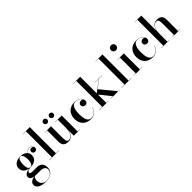

<svg xmlns="http://www.w3.org/2000/svg" viewBox="252 -2185 3871 3871"><g transform="rotate(-45 2187.0 -250.0)"><path d="M58.5 -66.5C58.5 -15.5 101 11 169 19C120 21.5 26.5 48 26.5 129.5C26.5 222 135.5 260 253.5 260C375.5 260 481 205 481 82C481 -53.5 393.5 -78 318.5 -78C290 -78 266 -77 231 -77C176.5 -77 137 -80.5 137 -111C137 -147 192 -162.5 232.5 -165C236 -165 239.5 -165 243 -165C330 -165 430.5 -207 430.5 -317.5C430.5 -356.5 418 -386.5 398.5 -409.5C425.5 -447.5 464.5 -460.5 495 -460.5C537 -460.5 564.5 -436.5 574.5 -408C563.5 -423.5 542.5 -431.5 524 -431.5C496.5 -431.5 467.5 -416 467.5 -379C467.5 -342 495.5 -322 524 -322C553 -322 583.5 -337 583.5 -383.5C583.5 -424 551 -465 494.5 -465C464.5 -465 424 -452 395.5 -413C358.5 -453 298 -469.5 243 -469.5C155.5 -469.5 51.5 -428 51.5 -317.5C51.5 -222 129 -178 206 -167.5C126.5 -160.5 58.5 -131.5 58.5 -66.5ZM171 -317.5C171 -395 192.5 -465 243 -465C293 -465 314.5 -395 314.5 -317.5C314.5 -242 293 -169.5 243 -169.5C176.5 -169.5 171 -242 171 -317.5ZM135.5 118C135.5 74 143.5 42 179 20C191.5 21 204.5 21.5 218.5 21.5H330C395 21.5 460 49.5 460 114.5C460 201.5 368.5 254 271 254C176.5 254 135.5 182.5 135.5 118Z M601.5 -4.5V0H882.5V-4.5H799.5V-750H601.5V-745.5H685V-4.5Z M1220 -609C1220 -578.5 1245 -553.5 1275.5 -553.5C1306 -553.5 1331 -578.5 1331 -609C1331 -640 1306 -665 1275.5 -665C1245 -665 1220 -640 1220 -609ZM1046.5 -609C1046.5 -578.5 1071.5 -553.5 1102 -553.5C1132.5 -553.5 1157.5 -578.5 1157.5 -609C1157.5 -640 1132.5 -665 1102 -665C1071.5 -665 1046.5 -640 1046.5 -609ZM1114.5 -460H936.5V-455.5H1000V-141C1000 -54 1027 10 1141.5 10C1259 10 1294.5 -80.5 1304.5 -166.5V0H1483V-4.5H1420V-460H1237V-455.5H1304.5V-237C1304.5 -147.5 1286.5 -8 1169.5 -8C1120.5 -8 1114.5 -64 1114.5 -148Z M1977 -142H1972.5C1946 -58.5 1894 0 1807.5 0C1708 0 1687 -115.5 1687 -230C1687 -324 1703 -463 1811 -463C1873 -463 1941.5 -429 1961 -369.5C1949 -388.5 1927.5 -398.5 1904.5 -398.5C1867.5 -398.5 1835 -375.5 1835 -334C1835 -288 1873 -267.5 1904.5 -267.5C1941 -267.5 1971 -293 1971 -335C1971 -410 1900.5 -470 1791 -470C1637.5 -470 1552 -366.5 1552 -230C1552 -74 1654 10 1787.5 10C1894.5 10 1951 -53.5 1977 -142Z M2037.5 -4.5V0H2298V-4.5H2235.5V-242L2425 -4.5H2357V0H2609.5V-4.5H2568L2307.5 -323.5L2480 -455.5H2567.5V-460H2358.5V-455.5H2474L2235.5 -276.5V-750H2037.5V-745.5H2121V-4.5Z M2673 -4.5V0H2954V-4.5H2871V-750H2673V-745.5H2756.5V-4.5Z M3051.5 -687.5C3051.5 -647 3083.5 -615 3124 -615C3164.5 -615 3196.5 -647 3196.5 -687.5C3196.5 -728 3164.5 -760 3124 -760C3083.5 -760 3051.5 -728 3051.5 -687.5ZM3013 -4.5V0H3254V-4.5H3191V-460H3013V-455.5H3076V-4.5Z M3740 -142H3735.5C3709 -58.5 3657 0 3570.5 0C3471 0 3450 -115.5 3450 -230C3450 -324 3466 -463 3574 -463C3636 -463 3704.5 -429 3724 -369.5C3712 -388.5 3690.5 -398.5 3667.5 -398.5C3630.5 -398.5 3598 -375.5 3598 -334C3598 -288 3636 -267.5 3667.5 -267.5C3704 -267.5 3734 -293 3734 -335C3734 -410 3663.5 -470 3554 -470C3400.5 -470 3315 -366.5 3315 -230C3315 -74 3417 10 3550.5 10C3657.5 10 3714 -53.5 3740 -142Z M3800.5 -4.5V0H4034V-4.5H3978.5V-223C3978.5 -312.5 3997 -452 4114 -452C4163 -452 4168.5 -396 4168.5 -312V-4.5H4113.5V0H4347V-4.5H4283.5V-319C4283.5 -406 4256 -470 4141.5 -470C4024 -470 3988.5 -377.5 3978.5 -291.5V-750H3800.5V-745.5H3864V-4.5Z"/></g></svg>

Font: Bodoni* 36pt Medium
Style: Regular
Weight: 500
Version: Version 2.3